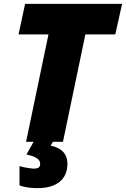

<svg xmlns="http://www.w3.org/2000/svg" viewBox="-20 -734 652 994"><path d="M115 0H154L117 66C177 78 188 97 188 115C188 133 176 139 155 139C143 139 103 133 81 126V226C105 235 135 240 175 240C273 240 329 194 329 115C329 57 293 31 242 20L254 0H306L422 -556H577L612 -714H110L76 -556H231Z"/></svg>

Font: Noto Sans Black
Style: Italic
Weight: 900
Italic angle: -12°
Designer: Monotype Design Team
Foundry: Monotype Imaging Inc.
Version: Version 2.013